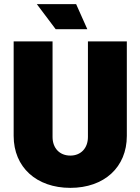

<svg xmlns="http://www.w3.org/2000/svg" viewBox="-20 -900 679 928"><path d="M402 -759 348 -880H158L249 -759ZM320 8C484 8 593 -92 593 -243V-700H405V-238C405 -184 371 -148 320 -148C268 -148 234 -184 234 -238V-700H46V-243C46 -92 156 8 320 8Z"/></svg>

Font: Arthouse Owned Black
Style: Regular
Weight: 900
Designer: Jeremy Tribby
Foundry: Tribby Type
Version: Version 1.000;PS 001.000;hotconv 1.0.88;makeotf.lib2.5.64775